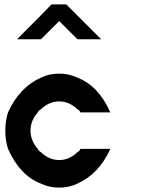

<svg xmlns="http://www.w3.org/2000/svg" viewBox="-20 -846 707 876"><path d="M333.3 -8.3Q295.8 10 250 10Q204.2 10 166.7 -8.3Q70.8 -45 16.7 -166.7Q4.2 -204.2 4.2 -250Q4.2 -295.8 16.7 -333.3Q68.3 -447.5 166.7 -491.7Q204.2 -510 250 -510Q295.8 -510 333.3 -491.7Q429.2 -455 483.3 -333.3H346.7Q343.3 -342.5 333.3 -347.5Q295.8 -383.3 250 -383.3Q204.2 -383.3 166.7 -347.5Q155 -341.7 152.5 -333.3Q119.2 -295.8 119.2 -250Q119.2 -204.2 152.5 -166.7Q155.8 -157.5 166.7 -151.7Q204.2 -115.8 250 -115.8Q295.8 -115.8 333.3 -151.7Q343.3 -156.7 346.7 -166.7H483.3Q431.7 -52.5 333.3 -8.3ZM282.5 -825.8 441.7 -666.7H333.3L250 -750L166.7 -666.7H57.5Q194.2 -803.3 215 -825.8Z"/></svg>

Font: 0xA000-Mono
Style: Mono-Bold
Weight: 700
Version: Version 0.1